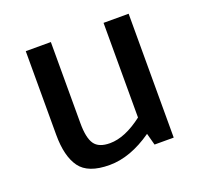

<svg xmlns="http://www.w3.org/2000/svg" viewBox="-102 -659 833 791"><g transform="rotate(-20 314.0 -263.5)"><path d="M537 -543V0H453L439 -52Q342 16 251 16Q157 16 121.5 -33Q86 -82 86 -176V-543H196V-187Q196 -123 215 -95.5Q234 -68 283 -68Q349 -68 427 -128V-543Z"/></g></svg>

Font: Martel Sans SemiBold
Style: Regular
Weight: 600
Designer: Dan Reynolds and Mathieu Réguer
Foundry: Dan Reynolds and Mathieu Réguer
Version: Version 1.002; ttfautohint (v1.1) -l 5 -r 5 -G 72 -x 0 -D la